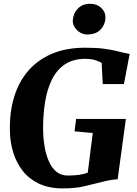

<svg xmlns="http://www.w3.org/2000/svg" viewBox="-20 -1010 738 1038"><path d="M319 8.5Q244.5 8.5 190.5 -17.2Q136.5 -43 102.2 -87Q68 -131 51 -187.2Q34 -243.5 33.5 -305.5Q31.5 -405 56.8 -487Q82 -569 133.5 -628.2Q185 -687.5 261.8 -719.8Q338.5 -752 440.5 -752Q500.5 -752 539 -747Q577.5 -742 603.5 -735.8Q629.5 -729.5 650 -724.5Q658 -723 665.5 -721.5Q673 -720 681 -718.5L650 -555.5H535.5L529.5 -670Q512.5 -680 490.8 -686Q469 -692 442 -692Q376 -692 331.5 -662.5Q287 -633 261 -580.5Q235 -528 224 -460.5Q213 -393 213 -317Q213 -265.5 220.8 -219.2Q228.5 -173 244.5 -137.2Q260.5 -101.5 285.5 -81.2Q310.5 -61 346 -61Q379 -61 406 -64.5Q433 -68 454.5 -77L481.5 -291L383 -300L391.5 -367H660.5L616 -40.5Q600.5 -40.5 574 -35.8Q547.5 -31 525.5 -25Q483 -14 434.8 -2.8Q386.5 8.5 319 8.5ZM450.5 -823.5Q430.5 -823.5 412.5 -834.5Q394.5 -845.5 383.5 -863.2Q372.5 -881 373.5 -900Q376 -938 401 -963.8Q426 -989.5 467 -989.5Q504 -989.5 527.5 -967Q551 -944.5 550 -916Q549.5 -878 524.2 -850.8Q499 -823.5 450.5 -823.5Z"/></svg>

Font: Merriweather 28pt Black
Style: Italic
Weight: 900
Italic angle: -7.8°
Version: Version 2.101